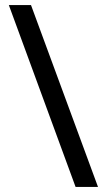

<svg xmlns="http://www.w3.org/2000/svg" viewBox="-20 -738 421 762"><path d="M103 -718H15L280 4H369Z"/></svg>

Font: Noto Sans Armenian ExtraCondensed Medium
Style: Regular
Weight: 500
Width: 2
Designer: Monotype Design Team
Foundry: Monotype Imaging Inc.
Version: Version 2.008